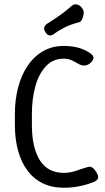

<svg xmlns="http://www.w3.org/2000/svg" viewBox="-20 -883 495 903"><path d="M280 0Q224 0 181 -21Q138 -42 109 -81Q80 -120 65 -174.5Q50 -229 50 -295V-347Q50 -413 65 -471Q80 -529 109.5 -573Q139 -617 182 -642Q225 -667 280 -667Q353 -667 401 -635Q417 -625 419.5 -614.5Q422 -604 409 -590Q397 -578 382.5 -575.5Q368 -573 354 -580Q340 -588 321.5 -597.5Q303 -607 280 -607Q229 -607 195.5 -571Q162 -535 146 -476Q130 -417 130 -347V-295Q130 -190 167 -130Q204 -70 280 -70Q310 -70 338.5 -80Q367 -90 391 -97Q404 -102 415.5 -94Q427 -86 438 -64Q445 -51 439.5 -41.5Q434 -32 418 -26Q385 -13 350 -6.5Q315 0 280 0ZM230 -721Q220 -714 210.5 -717Q201 -720 194 -731L193 -733Q186 -744 188 -753.5Q190 -763 201 -771Q230 -789 259.5 -809.5Q289 -830 318 -856Q325 -862 333.5 -862.5Q342 -863 350.5 -859Q359 -855 365 -846L369 -840Q375 -832 373.5 -818Q372 -804 366 -792Q360 -780 351 -778Q314 -769 283.5 -753.5Q253 -738 230 -721Z"/></svg>

Font: Winky Sans Light
Style: Regular
Weight: 300
Designer: Simon Atzbach
Foundry: typofactur
Version: Version 1.205